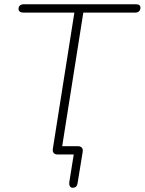

<svg xmlns="http://www.w3.org/2000/svg" viewBox="-20 -725 679 901"><path d="M321 156Q312 156 308 149Q304 142 305 131L326 0H251Q238 0 232 -7Q226 -14 228 -27L329 -666H89Q79 -666 73 -670.5Q67 -675 67 -683Q67 -694 74 -699.5Q81 -705 91 -705H617Q628 -705 633.5 -701Q639 -697 639 -689Q639 -678 632.5 -672Q626 -666 615 -666H371L269 -21L250 -39H345Q358 -39 364 -32Q370 -25 368 -12L344 135Q341 156 321 156Z"/></svg>

Font: Nunito ExtraLight
Style: Italic
Weight: 200
Italic angle: -9°
Designer: Vernon Adams
Foundry: Vernon Adams
Version: Version 3.602